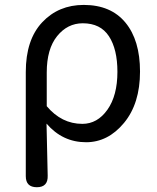

<svg xmlns="http://www.w3.org/2000/svg" viewBox="-20 -577 652 796"><path d="M86.9 153.3V-278.3Q86.9 -412.1 154.8 -484.4Q222.7 -556.6 327.1 -556.6Q439.5 -556.6 500 -483.4Q560.5 -410.2 560.5 -280.3Q560.5 -147.5 494.1 -67.4Q427.7 12.7 336.9 12.7Q239.3 12.7 172.9 -64.5Q177.7 123 177.7 150.4Q179.7 199.2 132.8 199.2Q86.9 199.2 86.9 153.3ZM173.8 -276.4V-136.7Q235.4 -63.5 321.3 -63.5Q383.8 -63.5 425.3 -122.1Q466.8 -180.7 466.8 -279.3Q466.8 -373 431.6 -426.8Q396.5 -480.5 323.2 -480.5Q259.8 -480.5 216.8 -427.2Q173.8 -374 173.8 -276.4Z"/></svg>

Font: GenSenMaruGothic TW TTF Regular
Style: Regular
Weight: 400
Version: Version 1.301